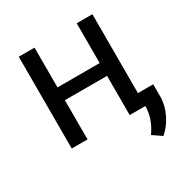

<svg xmlns="http://www.w3.org/2000/svg" viewBox="-164 -655 915 957"><g transform="rotate(-30 294.0 -176.5)"><path d="M500 0H409.7V-225.6H167V0H76.2V-528.3H167V-299.3H409.7V-528.3H500ZM502.9 174.3 451.7 139.2Q497.6 75.2 499.5 7.3V-74.2H587.9V-3.4Q587.9 45.9 563.7 95.2Q539.6 144.5 502.9 174.3Z"/></g></svg>

Font: Noboto
Style: Regular
Weight: 400
Designer: Google
Version: Version 2.001101; 2014